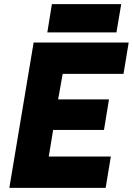

<svg xmlns="http://www.w3.org/2000/svg" viewBox="-20 -905 640 925"><path d="M142 -700H600L575 -549H282L260 -426H505L481 -279H236L215 -151H514L489 0H25ZM230 -885H564L541 -749H208Z"/></svg>

Font: Oak Sans ExtraBold
Style: Italic
Weight: 800
Italic angle: -9.49998°
Foundry: Erik Kennedy, Walven
Version: Version 1.000